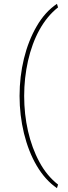

<svg xmlns="http://www.w3.org/2000/svg" viewBox="-20 -789 352 1001"><path d="M106 -288.6C106 -351.6 112.8 -412.6 126 -471.7C152.8 -589.8 205.1 -689.9 282.7 -750.5L276.9 -769C235.4 -741.2 200.2 -702.1 171.4 -652.3C113.3 -552.7 82 -423.3 82 -288.6C82 -221.7 89.8 -156.7 105 -93.8C135.7 31.7 194.3 135.7 276.9 191.9L282.7 173.3C244.1 143.1 211.4 104 185.5 55.7C132.8 -41.5 106 -163.1 106 -288.6Z"/></svg>

Font: Vazirmatn Thin
Style: Regular
Weight: 100
Designer: Saber Rastikerdar
Foundry: Saber Rastikerdar
Version: Version 33.003